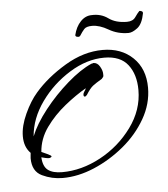

<svg xmlns="http://www.w3.org/2000/svg" viewBox="-35 -368 343 393"><g transform="rotate(-5 136.0 -171.5)"><path d="M79 -8Q57 -8 37 -17.5Q17 -27 17 -54Q17 -57 17.5 -60Q18 -63 18 -65Q5 -78 5 -100Q5 -121 16.5 -146Q28 -171 42 -187Q67 -216 105.5 -239Q144 -262 183 -262Q221 -262 245 -239Q269 -216 269 -177Q269 -144 251.5 -113.5Q234 -83 205.5 -59.5Q177 -36 144 -22Q111 -8 79 -8ZM79 -20Q119 -20 158 -41Q197 -62 223 -97.5Q249 -133 249 -174Q249 -206 233.5 -226Q218 -246 185 -246Q149 -246 113.5 -224Q78 -202 54 -168.5Q30 -135 27 -98Q37 -123 59 -151Q81 -179 108 -202.5Q135 -226 158 -236Q160 -236 160.5 -236.5Q161 -237 162 -237Q170 -237 175 -228.5Q180 -220 180 -213V-209Q180 -207 176 -203Q164 -196 157.5 -191Q151 -186 143 -173Q140 -170 139 -170Q136 -170 136 -174Q136 -177 138.5 -180.5Q141 -184 142 -187Q121 -175 98 -156.5Q75 -138 58.5 -115Q42 -92 40 -65Q42 -64 51 -60Q60 -56 60 -54Q60 -53 58 -52Q56 -51 55 -51Q51 -51 47 -52Q43 -53 39 -54Q40 -35 50 -27.5Q60 -20 79 -20ZM239 -292Q217 -292 199 -302.5Q181 -313 166 -313Q154 -313 149.5 -308Q145 -303 140 -295Q138 -293 137 -293Q130 -293 130 -297Q134 -314 144 -324.5Q154 -335 167 -335Q186 -336 200.5 -325.5Q215 -315 238 -315Q250 -315 255.5 -323Q261 -331 265 -335Q267 -335 269.5 -334Q272 -333 272 -330Q268 -308 257.5 -300Q247 -292 239 -292Z"/></g></svg>

Font: Sassy Frass
Style: Regular
Weight: 400
Designer: Robert E. Leuschke
Foundry: Robert E. Leuschke
Version: Version 1.010; ttfautohint (v1.8.3)